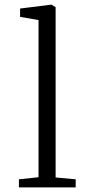

<svg xmlns="http://www.w3.org/2000/svg" viewBox="-20 -812 379 832"><path d="M147 -44V-725L67 -739V-775L203 -792L221 -781V-43L308 -35V0H62V-35Z"/></svg>

Font: Martel Light
Style: Regular
Weight: 300
Designer: Dan Reynolds
Foundry: Dan Reynolds
Version: Version 1.001; ttfautohint (v1.1) -l 5 -r 5 -G 72 -x 0 -D la